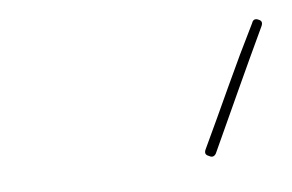

<svg xmlns="http://www.w3.org/2000/svg" viewBox="-28 -580 331 218"><g transform="rotate(-5 138.0 -471.5)"><path d="M273 -546Q278 -544 275 -538Q259 -504 243 -469Q227 -434 211 -399Q208 -394 203 -397Q197 -399 200 -405Q216 -439 232 -474Q248 -509 265 -543Q267 -549 273 -546Z"/></g></svg>

Font: FRB American Cursive Guidelines Thin
Style: Italic
Weight: 100
Italic angle: -25°
Version: Version 2.0;Modular Font Editor K font №1